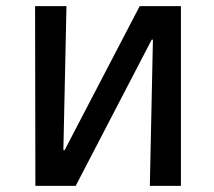

<svg xmlns="http://www.w3.org/2000/svg" viewBox="-20 -604 695 624"><path d="M95 0 94 -584H196L186 -116H190L434 -584H568V0H467L477 -475H473L226 0Z"/></svg>

Font: Ruda SemiBold
Style: Regular
Weight: 600
Designer: Mariela Monsalve and Angelina Sanchez
Foundry: Mariela Monsalve and Angelina Sanchez
Version: Version 2.001